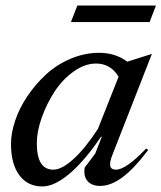

<svg xmlns="http://www.w3.org/2000/svg" viewBox="-20 -670 587 698"><path d="M326.2 -111.8 350.1 -172.9H347.2Q287.6 -85 232.7 -38.6Q177.7 7.8 133.8 7.8Q80.6 7.8 50.3 -33Q20 -73.7 20 -147Q20 -186.5 35.2 -231.7Q50.3 -276.9 79.6 -320.3Q108.9 -363.8 147.2 -399.2Q185.5 -434.6 236.3 -456.3Q287.1 -478 340.8 -478Q399.4 -478 442.9 -445.8L532.2 -474.1L390.1 -110.8Q377.9 -81.1 380.6 -67.1Q383.3 -53.2 401.9 -53.2Q438 -53.2 511.2 -129.9L519 -125Q467.3 -56.6 425 -25.4Q382.8 5.9 344.2 5.9Q313 5.9 297.9 -12.2Q282.7 -30.3 288.1 -61ZM113.8 -148.9Q113.8 -53.2 173.8 -53.2Q204.6 -53.2 247.1 -91.8Q289.6 -130.4 335.9 -201.2L411.1 -391.1Q382.3 -439 329.1 -439Q288.1 -439 247.6 -409.9Q207 -380.9 178.5 -337.2Q149.9 -293.5 131.8 -242.7Q113.8 -191.9 113.8 -148.9ZM261.2 -649.9H546.9L523.9 -589.8H237.8Z"/></svg>

Font: Redaction
Style: Italic
Weight: 400
Designer: Jeremy Mickel / Forest Young
Foundry: MCKL
Version: Version 2.001;hotconv 1.0.113;makeotfexe 2.5.65598 DEVELOPME